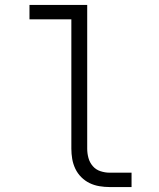

<svg xmlns="http://www.w3.org/2000/svg" viewBox="-20 -755 640 775"><path d="M422 0Q402 0 381 -3.5Q360 -7 341.5 -16Q323 -25 308 -40Q293 -55 284 -74Q275 -93 271.5 -113.5Q268 -134 268 -155V-677H99V-735H332V-155Q332 -136 337 -117.5Q342 -99 354.5 -84.5Q367 -70 385.5 -64Q404 -58 422 -58H511V0Z"/></svg>

Font: Iosevka SS04 Light Extended
Style: Regular
Weight: 300
Width: 7
Monospace: yes
Designer: Belleve Invis
Foundry: Belleve Invis
Version: Version 19.0.0; ttfautohint (v1.8.4)